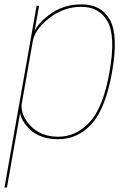

<svg xmlns="http://www.w3.org/2000/svg" viewBox="-62 -618 583 858"><path d="M-42 220H-31L93 -481.5L112.5 -592H101.5ZM198 4Q286 4 348 -64.8Q410 -133.5 439 -297Q467.5 -461 429 -529.8Q390.5 -598.5 302 -598.5Q218 -598.5 155.8 -550.2Q93.5 -502 86 -459L84 -432Q93.5 -487 158.2 -537.2Q223 -587.5 301 -587.5Q382 -587.5 418.8 -522Q455.5 -456.5 427.5 -297Q399.5 -138 339 -72.5Q278.5 -7 198.5 -7Q119.5 -7 72.8 -57.5Q26 -108 36 -163L28.5 -135.5Q20.5 -92.5 67 -44.2Q113.5 4 198 4Z"/></svg>

Font: Anybody UltraCondensed Thin Thin
Style: Italic
Weight: 250
Italic angle: -10°
Version: Version 1.111